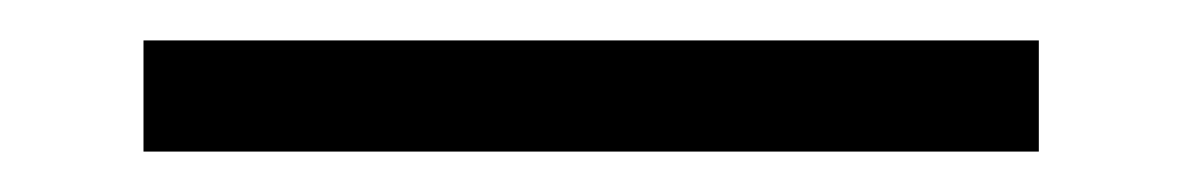

<svg xmlns="http://www.w3.org/2000/svg" viewBox="-20 40 584 95"><path d="M51 60H494V115H51Z"/></svg>

Font: Encode Sans Narrow
Style: Light
Weight: 300
Designer: Pablo Impallari, Andres Torresi
Foundry: Pablo Impallari, Andres Torresi
Version: Version 1.000; ttfautohint (v1.00) -l 8 -r 50 -G 200 -x 14 -